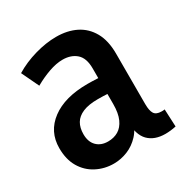

<svg xmlns="http://www.w3.org/2000/svg" viewBox="-142 -698 794 826"><g transform="rotate(-30 254.5 -284.5)"><path d="M333 -114 356 -113Q345 -69 319 -41Q293 -13 259.5 0.5Q226 14 191 14Q145 14 105.5 -6.5Q66 -27 43 -66Q20 -105 20 -161Q20 -243 85 -291.5Q150 -340 263 -340Q285 -340 314.5 -338.5Q344 -337 367 -332V-254Q342 -258 319.5 -259.5Q297 -261 268 -261Q223 -261 194.5 -249Q166 -237 153 -215Q140 -193 140 -161Q140 -123 161 -102Q182 -81 217 -81Q246 -81 268 -94Q290 -107 303 -135.5Q316 -164 316 -210V-387Q316 -438 290 -461Q264 -484 222 -484Q191 -484 154 -471Q117 -458 80 -437L39 -523Q85 -551 141 -567Q197 -583 247 -583Q303 -583 345 -562Q387 -541 411 -498.5Q435 -456 435 -391V-141Q435 -108 444.5 -93Q454 -78 480 -78Q483 -78 487.5 -78Q492 -78 496 -79L500 8Q486 11 472.5 12.5Q459 14 447 14Q393 14 363 -16.5Q333 -47 333 -114Z"/></g></svg>

Font: Yaldevi SemiBold
Style: Regular
Weight: 600
Designer: Sol Matas, Rajitha Manaperi, Kosala Senevirathne
Foundry: Mooniak
Version: Version 1.100